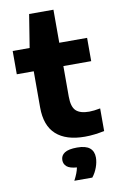

<svg xmlns="http://www.w3.org/2000/svg" viewBox="-105 -797 689 1104"><g transform="rotate(-10 239.0 -245.0)"><path d="M341 10.5Q231.5 10.5 173.8 -41.5Q116 -93.5 116 -200V-411H17V-547H116L147 -740H289V-547H451.5V-411H289V-232.5Q289 -173 313.2 -150Q337.5 -127 390 -127Q416.5 -127 455 -134.5V-2.5Q430 3 400 6.8Q370 10.5 341 10.5ZM236.5 249.5Q259 207 264.5 176.5Q223.5 173.5 206.2 158.8Q189 144 189 121Q189 94 212 79Q235 64 285 64Q335.5 64 358.8 83.5Q382 103 382 139Q382 166 371 196.2Q360 226.5 341.5 249.5Z"/></g></svg>

Font: Encode Sans Exp
Style: Bold
Weight: 700
Width: 7
Designer: Multiple Designers
Foundry: Impallari Type
Version: Version 3.002; ttfautohint (v1.8.3) -l 8 -r 50 -G 200 -x 14 